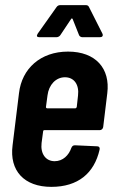

<svg xmlns="http://www.w3.org/2000/svg" viewBox="-20 -720 440 748"><path d="M263 -646 288 -583C290 -578 296 -575 301 -575H369C378 -575 383 -580 379 -589L327 -692C325 -697 321 -700 315 -700H215C209 -700 204 -698 200 -692L127 -589C121 -580 124 -575 133 -575H200C205 -575 212 -578 215 -583L257 -646C259 -649 261 -649 263 -646ZM382 -225 398 -357C410 -453 353 -519 245 -519C138 -519 65 -453 54 -357L29 -154C16 -55 74 8 180 8C284 8 347 -45 368 -137C370 -145 366 -150 359 -150L272 -154C265 -154 261 -151 258 -144C248 -115 225 -92 193 -92C158 -92 137 -121 142 -163L148 -208C148 -211 150 -213 153 -213H369C375 -213 381 -218 382 -225ZM233 -419C269 -419 289 -390 284 -348L279 -303C278 -300 276 -298 273 -298H164C161 -298 159 -300 159 -303L165 -348C170 -390 198 -419 233 -419Z"/></svg>

Font: Barlow Condensed SemiBold
Style: Italic
Weight: 600
Width: 3
Italic angle: -7°
Designer: Jeremy Tribby
Foundry: Tribby Type
Version: Version 1.422;hotconv 1.0.109;makeotfexe 2.5.65596